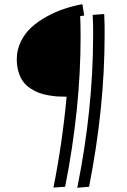

<svg xmlns="http://www.w3.org/2000/svg" viewBox="-20 -805 599 905"><path d="M357.9 -729 377 -731.9 368.2 -785.2Q324.7 -777.3 283 -763.4Q241.2 -749.5 200 -726.8Q158.7 -704.1 127.9 -676Q97.2 -647.9 78.1 -608.9Q59.1 -569.8 59.1 -525.9Q59.1 -492.7 67.4 -465.6Q75.7 -438.5 89.1 -420.4Q102.5 -402.3 122.6 -388.9Q142.6 -375.5 162.4 -367.9Q182.1 -360.4 207 -356Q231.9 -351.6 251.5 -350.3Q271 -349.1 293.9 -349.1Q273.9 -130.4 231.9 79.1L287.1 75.2Q359.9 -293 359.9 -630.9Q359.9 -696.8 357.9 -729ZM471.2 -738.8 417 -734.9V-732.4Q417 -730 417.2 -725.8Q417.5 -721.7 417.7 -715.6Q418 -709.5 418.2 -701.2Q418.5 -692.9 418.7 -683.6Q418.9 -674.3 418.9 -662.1Q418.9 -649.9 418.9 -637.2Q418.9 -290 344.2 80.1L399.9 75.2Q473.1 -296.9 473.1 -638.2Q473.1 -651.4 473.1 -663.8Q473.1 -676.3 472.9 -686Q472.7 -695.8 472.4 -704.3Q472.2 -712.9 471.9 -719Q471.7 -725.1 471.4 -729.5Q471.2 -733.9 471.2 -736.3Z"/></svg>

Font: Comic Neue Angular
Style: Regular
Weight: 400
Designer: Craig Rozynski
Foundry: Craig Rozynski
Version: Version 2.003